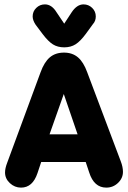

<svg xmlns="http://www.w3.org/2000/svg" viewBox="-20 -846 585 876"><path d="M371 -107 387 -59Q409 10 465 10Q496 10 518.5 -11.5Q541 -33 541 -62Q541 -84 531 -110L378 -516Q361 -563 335.5 -584.5Q310 -606 272 -606Q233 -606 207.5 -584.5Q182 -563 165 -516L13 -104Q8 -91 5.5 -80Q3 -69 3 -59Q3 -31 25 -10.5Q47 10 76 10Q129 10 151 -56L168 -107ZM334 -233H206L271 -417ZM273 -738 238 -790Q216 -826 185 -826Q162 -826 145.5 -810Q129 -794 129 -771Q129 -754 142 -734L175 -690Q200 -657 221.5 -643.5Q243 -630 273 -630Q303 -630 325 -644Q347 -658 372 -692L404 -736Q417 -750 417 -771Q417 -794 400.5 -810Q384 -826 361 -826Q331 -826 307 -790Z"/></svg>

Font: Beiruti Black
Style: Regular
Weight: 900
Designer: Arlette Boutros
Foundry: Boutros
Version: Version 1.41